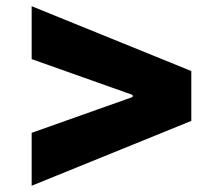

<svg xmlns="http://www.w3.org/2000/svg" viewBox="-20 -593 711 613"><path d="M81.1 0V-168.9L403.3 -283.2V-290L81.1 -404.3V-573.2L590.8 -366.2V-207Z"/></svg>

Font: Pretendard JP Black
Style: Regular
Weight: 900
Designer: Base glyphs from Inter by Rasmus Andersson; Hangeul glyphs from Noto Sans CJK(Source Han Sans) by Jang Soo-young and Kan
Foundry: Kil Hyung-jin
Version: Version 1.309